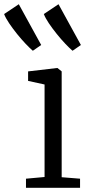

<svg xmlns="http://www.w3.org/2000/svg" viewBox="-92 -889 424 909"><path d="M31 0V-43L119 -51V-489L41 -506V-551L178 -567H180L200 -551V-50L287 -43V0ZM63 -649Q49.5 -660.5 29.5 -681.5Q9.5 -702.5 -11.2 -728.2Q-32 -754 -48.8 -779Q-65.5 -804 -72.5 -822.5L-3 -869L103 -676L64 -649ZM251 -649Q237.5 -660.5 217.5 -681.5Q197.5 -702.5 176.8 -728.2Q156 -754 139.2 -779Q122.5 -804 115.5 -822.5L185 -869L291 -676L252 -649Z"/></svg>

Font: Merriweather Light
Style: Regular
Weight: 300
Version: Version 2.100